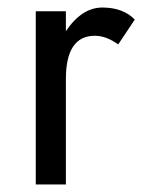

<svg xmlns="http://www.w3.org/2000/svg" viewBox="-20 -490 383 510"><path d="M294 -372Q262 -395 232 -395Q155 -395 155 -280V0H75V-460H155V-407Q197 -470 252 -470Q307 -470 338 -438Z"/></svg>

Font: renner_400book
Style: Book
Weight: 400
Version: Version 003.000 ; ttfautohint (v0.97) -l 8 -r 50 -G 200 -x 1